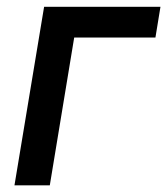

<svg xmlns="http://www.w3.org/2000/svg" viewBox="-20 -556 501 576"><path d="M461.4 -535.6 446.3 -443.4H202.6L129.4 0H23.4L112.3 -535.6Z"/></svg>

Font: Inter 20pt Medium
Style: Italic
Weight: 500
Italic angle: -9.3988°
Version: Version 4.001;git-66647c0bb